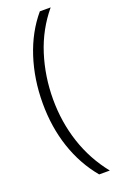

<svg xmlns="http://www.w3.org/2000/svg" viewBox="-167 -763 610 967"><g transform="rotate(-20 138.5 -279.0)"><path d="M41 -275Q41 -404 78 -518Q115 -632 186 -716H244Q169 -626 133 -512.5Q97 -399 97 -276Q97 -154 133.5 -43.5Q170 67 243 158H186Q115 73 78 -37Q41 -147 41 -275Z"/></g></svg>

Font: Noto Sans Thai Looped UI Narrow Light
Style: Regular
Weight: 300
Width: 4
Designer: Cadson Demak Team
Foundry: Cadson Demak Co., Ltd.
Version: Version 1.000